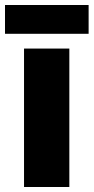

<svg xmlns="http://www.w3.org/2000/svg" viewBox="-35 -747 374 767"><path d="M319 -727H-15V-612H319ZM242 0V-553H61V0Z"/></svg>

Font: Noto Sans Telugu SemiCondensed Black
Style: Regular
Weight: 900
Width: 4
Designer: Jelle Bosma - Monotype Design Team
Foundry: Monotype Imaging Inc.
Version: Version 2.005